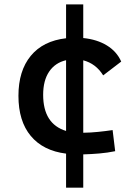

<svg xmlns="http://www.w3.org/2000/svg" viewBox="-20 -701 626 884"><path d="M284.2 163.1V6.3Q178.7 -6.8 121.8 -75Q64.9 -143.1 64.9 -259.8Q64.9 -375 121.6 -443.8Q178.2 -512.7 284.2 -524.9V-680.7H363.3V-525.9Q426.8 -519.5 472.2 -491.7Q517.6 -463.9 538.1 -417.5L455.1 -354Q421.4 -408.2 363.3 -423.3V-89.8Q397.9 -90.3 431.9 -93.8Q465.8 -97.2 498.5 -102.1L510.3 -4.9Q475.1 2.4 437.5 5.6Q399.9 8.8 363.3 9.8V163.1ZM178.7 -264.6Q178.7 -130.4 284.2 -98.1V-423.8Q233.9 -412.1 206.3 -371.3Q178.7 -330.6 178.7 -264.6Z"/></svg>

Font: Caskaydia Cove Medium
Style: Regular
Weight: 500
Monospace: yes
Designer: Aaron Bell
Foundry: Saja Typeworks
Version: Version 4.300; ttfautohint (v1.8.3)